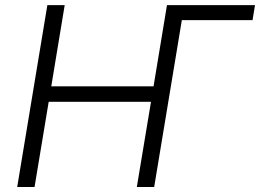

<svg xmlns="http://www.w3.org/2000/svg" viewBox="-20 -748 1040 768"><path d="M1000 -727.5 990.2 -667.5H682.6L650.4 -727.5ZM48.8 0 169.4 -727.5H238.8L185.1 -402.8H594.2L647.9 -727.5H717.3L596.7 0H527.3L584 -340.8H174.8L118.2 0Z"/></svg>

Font: Inter 16pt Light
Style: Italic
Weight: 300
Italic angle: -9.3988°
Version: Version 4.001;git-66647c0bb